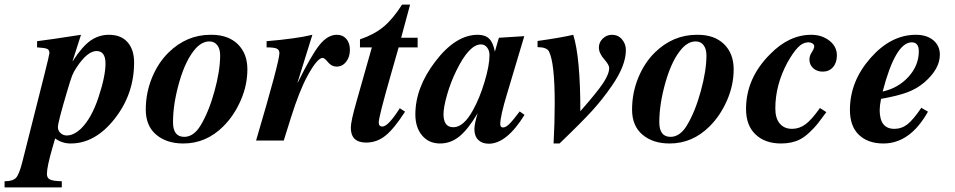

<svg xmlns="http://www.w3.org/2000/svg" viewBox="-140 -614 4173 839"><path d="M177 -347H178Q219 -411 255.5 -436.5Q292 -462 336 -462Q389 -462 417.5 -429.5Q446 -397 446 -341Q446 -203 361 -95Q276 13 169 13Q131 13 101 -9L89 32Q65 115 65 146Q65 164 78.5 170.5Q92 177 130 178V205H-120V178Q-84 178 -70 163Q-56 148 -42 92L54 -288Q76 -376 76 -382Q76 -396 66 -400.5Q56 -405 22 -407V-434Q73 -440 214 -462ZM282 -391Q242 -391 195 -320Q182 -301 175 -283Q168 -265 151 -207Q113 -79 113 -58Q113 -43 124.5 -32.5Q136 -22 152 -22Q182 -22 214 -52Q260 -97 290.5 -189Q321 -281 321 -336Q321 -391 282 -391Z M780 -462H784Q857 -462 899 -421Q941 -380 941 -311Q941 -242 912 -175.5Q883 -109 836 -62Q761 13 661 13Q588 13 542.5 -25.5Q497 -64 497 -135Q497 -208 524 -274Q551 -340 597 -385Q676 -462 780 -462ZM822 -372Q822 -400 809.5 -416.5Q797 -433 775 -433Q743 -433 715 -402Q672 -354 644 -257.5Q616 -161 616 -80Q616 -16 665 -16Q706 -16 736 -65Q772 -124 797 -214.5Q822 -305 822 -372Z M1160 -253H1161Q1221 -374 1256.5 -418Q1292 -462 1332 -462Q1358 -462 1373.5 -444Q1389 -426 1389 -396Q1389 -365 1372.5 -344Q1356 -323 1331 -323Q1309 -323 1293.5 -342Q1278 -361 1270 -361Q1247 -361 1205 -285Q1169 -220 1131 -99L1100 0H979Q1081 -345 1081 -382Q1081 -396 1069.5 -401.5Q1058 -407 1025 -407V-434Q1156 -445 1225 -462Z M1685 -407H1602L1568 -288Q1515 -103 1515 -79Q1515 -61 1531 -61Q1556 -61 1607 -141L1630 -126Q1581 -50 1543.5 -20.5Q1506 9 1460 9Q1393 9 1393 -56Q1393 -84 1418 -171L1485 -407H1433V-442Q1495 -463 1536 -497Q1577 -531 1617 -594H1652L1613 -449H1685Z M2131 -127 2152 -112Q2074 14 1996 14Q1967 14 1950 -2.5Q1933 -19 1933 -50Q1933 -71 1947 -119Q1905 -48 1867 -17.5Q1829 13 1783 13Q1734 13 1704.5 -22Q1675 -57 1675 -114Q1675 -231 1762 -345Q1851 -462 1948 -462Q1980 -462 1997.5 -445Q2015 -428 2022 -390H2023L2040 -449L2151 -456L2076 -205Q2046 -106 2046 -72Q2046 -57 2058 -57Q2070 -57 2085 -71.5Q2100 -86 2131 -127ZM1999 -373Q1999 -393 1988.5 -406.5Q1978 -420 1962 -420Q1910 -420 1854 -305Q1829 -254 1813.5 -199.5Q1798 -145 1798 -115Q1798 -58 1841 -58Q1886 -58 1927 -133Q1956 -185 1977.5 -256.5Q1999 -328 1999 -373Z M2209 -408V-435Q2310 -449 2365 -462Q2396 -363 2396 -128Q2470 -212 2496 -251.5Q2522 -291 2522 -317Q2522 -330 2502 -353Q2477 -381 2477 -406Q2477 -429 2494 -445.5Q2511 -462 2534 -462Q2561 -462 2578 -442Q2595 -422 2595 -395Q2595 -328 2535 -241Q2494 -181 2447 -129.5Q2400 -78 2305 13H2279Q2284 -78 2284 -164Q2284 -339 2259 -389Q2249 -408 2209 -408Z M2905 -462H2909Q2982 -462 3024 -421Q3066 -380 3066 -311Q3066 -242 3037 -175.5Q3008 -109 2961 -62Q2886 13 2786 13Q2713 13 2667.5 -25.5Q2622 -64 2622 -135Q2622 -208 2649 -274Q2676 -340 2722 -385Q2801 -462 2905 -462ZM2947 -372Q2947 -400 2934.5 -416.5Q2922 -433 2900 -433Q2868 -433 2840 -402Q2797 -354 2769 -257.5Q2741 -161 2741 -80Q2741 -16 2790 -16Q2831 -16 2861 -65Q2897 -124 2922 -214.5Q2947 -305 2947 -372Z M3443 -142 3471 -124Q3446 -90 3433 -73.5Q3420 -57 3398.5 -36.5Q3377 -16 3356 -5Q3321 13 3273 13Q3203 13 3161.5 -26.5Q3120 -66 3120 -138Q3120 -272 3225 -377Q3308 -462 3405 -462Q3451 -462 3484 -436.5Q3517 -411 3517 -372Q3517 -340 3500 -320.5Q3483 -301 3455 -301Q3430 -301 3413.5 -316Q3397 -331 3397 -354Q3397 -370 3407.5 -386Q3418 -402 3418 -412Q3418 -419 3410.5 -424Q3403 -429 3394 -429Q3368 -429 3346.5 -406.5Q3325 -384 3301 -341Q3248 -243 3248 -140Q3248 -97 3267.5 -74Q3287 -51 3321 -51Q3353 -51 3380 -71Q3407 -91 3443 -142Z M3886 -143 3915 -126Q3837 13 3720 13Q3653 13 3613.5 -24.5Q3574 -62 3574 -134Q3574 -258 3663.5 -360Q3753 -462 3862 -462Q3910 -462 3938.5 -438Q3967 -414 3967 -375Q3967 -312 3898 -253Q3866 -226 3824.5 -210.5Q3783 -195 3710 -182Q3704 -152 3704 -133Q3704 -51 3768 -51Q3800 -51 3825.5 -71Q3851 -91 3886 -143ZM3875 -390Q3875 -429 3844 -429Q3773 -429 3717 -214Q3785 -229 3830 -278.5Q3875 -328 3875 -390Z"/></svg>

Font: STIX
Style: Bold Italic
Weight: 700
Italic angle: -16.33°
Designer: MicroPress Inc., with final additions and corrections provided by Coen Hoffman, Elsevier (retired)
Version: Version 1.1.1